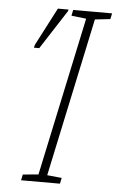

<svg xmlns="http://www.w3.org/2000/svg" viewBox="-52 -751 481 787"><g transform="rotate(5 188.5 -357.0)"><path d="M65 0H225L230 -24L170 -30L309 -683L372 -690L377 -714H217L212 -690L273 -683L134 -30L70 -24ZM70 -546H92L196 -707L198 -714H154L73 -558Z"/></g></svg>

Font: Noto Sans ExtraCondensed ExtraLight
Style: Italic
Weight: 200
Width: 2
Italic angle: -12°
Designer: Monotype Design Team
Foundry: Monotype Imaging Inc.
Version: Version 2.013